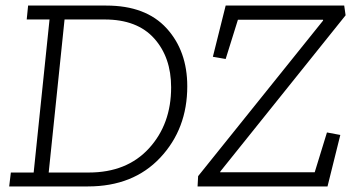

<svg xmlns="http://www.w3.org/2000/svg" viewBox="-20 -670 1286 690"><path d="M362 -650Q504 -650 578.5 -568.5Q653 -487 653 -360Q653 -207 556 -103.5Q459 0 296 0H13L19 -50H101L158 -600H76L81 -650ZM1157 0H690L692 -37L1141 -596V-599H835L791 -458L745 -466L791 -650H1217L1222 -615L772 -54L771 -51H1111L1155 -194L1203 -185ZM299 -50Q436 -50 515.5 -137Q595 -224 595 -356Q595 -464 534 -532Q473 -600 356 -600H212L155 -50Z"/></svg>

Font: Zilla Slab Light
Style: Italic
Weight: 300
Italic angle: -6°
Designer: Typotheque.com
Foundry: Typotheque type foundry
Version: Version 1.1; 2017; ttfautohint (v1.6)